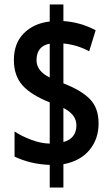

<svg xmlns="http://www.w3.org/2000/svg" viewBox="-20 -779 502 857"><path d="M143 -510Q143 -573 202 -584V-433Q143 -462 143 -510ZM263 -297Q321 -268 321 -220Q321 -161 263 -145ZM263 58V-46Q338 -60 379 -109Q420 -158 420 -228Q420 -297 381.5 -336.5Q343 -376 263 -407V-585Q325 -579 378 -550L407 -644Q339 -680 263 -685V-759H202V-683Q131 -675 86.5 -630.5Q42 -586 42 -511Q42 -441 80.5 -398Q119 -355 202 -322V-138Q162 -139 119.5 -155Q77 -171 45 -192V-80Q116 -46 202 -43V58Z"/></svg>

Font: Noto Sans UI Condensed
Style: Bold
Weight: 700
Width: 3
Designer: Monotype Design Team
Foundry: Monotype Imaging Inc.
Version: 1.001